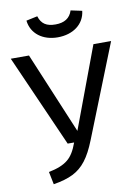

<svg xmlns="http://www.w3.org/2000/svg" viewBox="-97 -952 739 1027"><g transform="rotate(-10 272.5 -438.0)"><path d="M268 -758C351 -758 413 -803 421 -875L360 -888C347 -847 316 -828 268 -828C220 -828 192 -845 179 -888L118 -875C126 -803 187 -758 268 -758ZM545 -689H449L284 -247L99 -689H0L221 -189H256C241 -147 223 -117 200 -99C177 -80 143 -66 96 -57L110 12C153 5 188 -5 216 -19C272 -47 309 -95 345 -186Z"/></g></svg>

Font: Fira Sans
Style: Regular
Weight: 400
Designer: Carrois Corporate & Edenspiekermann AG
Foundry: Carrois Corporate GbR & Edenspiekermann AG
Version: Version 4.203